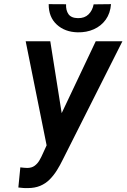

<svg xmlns="http://www.w3.org/2000/svg" viewBox="-20 -914 623 945"><path d="M234.9 -254.4 451.2 -710.9H582.5L289.6 -129.4Q275.9 -101.1 260 -75.7Q244.1 -50.3 224.1 -30.3Q204.1 -10.3 177.7 0.7Q151.4 11.7 116.7 11.7Q105.5 12.2 93.8 11.2Q82 10.3 70.3 8.8L80.1 -90.3Q88.4 -89.4 96.7 -88.4Q105 -87.4 113.8 -87.4Q135.7 -87.4 150.1 -97.9Q164.6 -108.4 174.1 -124.8Q183.6 -141.1 191.4 -159.2ZM227.5 -710.9 290 -316.9 298.8 -189.9 211.9 -186.5 106.4 -710.9ZM440.9 -892.6 526.4 -893.6Q522.9 -848.6 500.5 -817.4Q478 -786.1 441.9 -770Q405.8 -753.9 362.3 -754.9Q299.3 -756.3 259.3 -793.2Q219.2 -830.1 219.7 -893.6L305.2 -893.1Q303.7 -863.3 317.1 -844.2Q330.6 -825.2 363.8 -824.7Q396.5 -824.2 415.8 -843.3Q435.1 -862.3 440.9 -892.6Z"/></svg>

Font: Roboto Condensed Medium
Style: Italic
Weight: 500
Italic angle: -12°
Designer: Christian Robertson
Foundry: Google
Version: Version 3.0; 2020